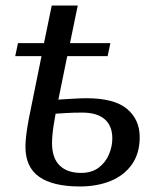

<svg xmlns="http://www.w3.org/2000/svg" viewBox="-20 -664 568 694"><path d="M269 10Q171 10 121.5 -25Q72 -60 72 -133Q72 -149 74 -168Q76 -187 79 -205Q82 -223 84 -234L130 -461H35L45 -508H139L167 -644H261L233 -508H379L369 -461H223L191 -304Q222 -306 249 -307.5Q276 -309 292 -309Q393 -309 439 -270.5Q485 -232 485 -168Q485 -110 457 -70Q429 -30 380 -10Q331 10 269 10ZM273 -39Q311 -39 336 -57.5Q361 -76 373.5 -105Q386 -134 386 -164Q386 -209 358.5 -233Q331 -257 277 -257Q245 -257 220 -255.5Q195 -254 181 -253Q179 -241 175.5 -221Q172 -201 170 -181Q168 -161 168 -147Q168 -93 195.5 -66Q223 -39 273 -39Z"/></svg>

Font: Noto Serif
Style: Italic
Weight: 400
Italic angle: -12°
Designer: Monotype Design Team
Foundry: Monotype Imaging Inc.
Version: Version 2.013